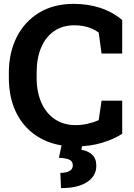

<svg xmlns="http://www.w3.org/2000/svg" viewBox="-20 -741 685 985"><path d="M365.7 10.3Q262.2 10.3 185.5 -33Q108.9 -76.2 67.1 -155.5Q25.4 -234.9 25.4 -343.3V-367.2Q25.4 -470.7 65.7 -550.5Q106 -630.4 180.7 -675.8Q255.4 -721.2 358.4 -721.2Q430.7 -721.2 493.9 -700.7Q557.1 -680.2 606.9 -638.2V-466.3H501L486.3 -574.2Q470.2 -585.9 451.2 -594.2Q432.1 -602.5 409.9 -606.9Q387.7 -611.3 361.8 -611.3Q301.3 -611.3 257.8 -581.5Q214.4 -551.8 191.2 -497.3Q168 -442.9 168 -368.2V-343.3Q168 -268.6 192.4 -213.9Q216.8 -159.2 261.7 -129.2Q306.6 -99.1 368.2 -99.1Q398.9 -99.1 429.9 -106.2Q460.9 -113.3 486.3 -124.5L501 -224.6H606.9V-54.7Q565.4 -27.3 503.4 -8.5Q441.4 10.3 365.7 10.3ZM293 224.1 289.6 146Q318.8 146 336.2 136.5Q353.5 127 353.5 107.4Q353.5 86.4 336.4 78.4Q319.3 70.3 282.2 68.4L298.8 -8.8H403.8L397.5 27.3Q430.2 32.7 452.1 52Q474.1 71.3 474.1 109.4Q474.1 161.6 426.8 192.9Q379.4 224.1 293 224.1Z"/></svg>

Font: Robotiche
Style: Bold
Weight: 700
Designer: Google
Version: Version 2.001